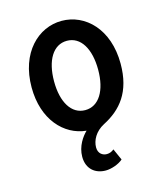

<svg xmlns="http://www.w3.org/2000/svg" viewBox="-107 -585 753 875"><g transform="rotate(-15 269.0 -147.5)"><path d="M196 120C196 178 235 208 284 208C310 208 346 196 366 178L342 124C332 132 322 137 308 137C288 137 268 124 268 95C268 62 288 24 330 2C416 -42 475 -112 475 -245C475 -409 376 -503 265 -503C155 -503 55 -409 55 -245C55 -93 142 0 246 10C225 30 196 70 196 120ZM161 -245C161 -344 200 -409 265 -409C330 -409 369 -344 369 -245C369 -147 330 -82 265 -82C200 -82 161 -147 161 -245Z"/></g></svg>

Font: Falling Sky
Style: Condensed
Weight: 400
Designer: Paul D. Hunt
Foundry: Adobe Systems Incorporated
Version: Version 1.02